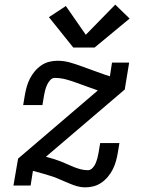

<svg xmlns="http://www.w3.org/2000/svg" viewBox="-20 -800 640 828"><path d="M347 8Q330 8 314 3.5Q298 -1 283.5 -7Q269 -13 254 -19.5Q239 -26 224.5 -32Q210 -38 194.5 -42.5Q179 -47 163 -52L122 -63L112 0H38L58 -116L402 -410Q380 -418 357 -426Q334 -434 311.5 -442.5Q289 -451 265 -457.5Q241 -464 216 -464Q205 -464 196.5 -454.5Q188 -445 183 -434Q178 -423 175 -412Q172 -401 170 -389L163 -347H80L87 -389Q90 -407 95 -425Q100 -443 108.5 -460Q117 -477 129.5 -492Q142 -507 158 -518Q174 -529 192 -533.5Q210 -538 228 -538Q256 -538 282 -530.5Q308 -523 332.5 -514Q357 -505 382 -496Q407 -487 432 -478L454 -471L463 -530H537L518 -414L178 -124L185 -122Q200 -118 214.5 -113.5Q229 -109 243 -103.5Q257 -98 271 -91.5Q285 -85 299 -79.5Q313 -74 328 -70Q343 -66 359 -66Q370 -66 379 -75.5Q388 -85 392.5 -96Q397 -107 400 -118Q403 -129 405 -141L412 -183H495L488 -141Q485 -123 480 -105Q475 -87 466.5 -70Q458 -53 445.5 -38Q433 -23 417 -12Q401 -1 383 3.5Q365 8 347 8ZM388 -595H296L191 -726L264 -774L350 -650L477 -780L539 -720Z"/></svg>

Font: Iosevka Slab Extended
Style: Italic
Weight: 400
Width: 7
Italic angle: -9°
Monospace: yes
Designer: Belleve Invis
Foundry: Belleve Invis
Version: Version 11.1.0; ttfautohint (v1.8.3)